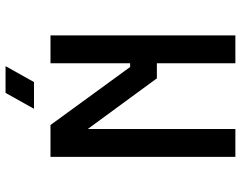

<svg xmlns="http://www.w3.org/2000/svg" viewBox="-106 -742 848 675"><g transform="rotate(-90 317.5 -404.0)"><path d="M380 -276H433V0H531V-650H433V-370H420L216 -650H104V0H202V-519ZM273 -708H367L423 -808H329Z"/></g></svg>

Font: Grotesk 02 Mince
Style: Bold
Weight: 400
Designer: Frank Adebiaye, contributions by Jérémy Landes, Ariel Martín Pérez
Foundry: Velvetyne Type Foundry
Version: Version 3.000;Glyphs 3.1.2 (3150)